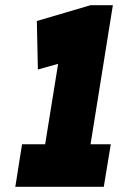

<svg xmlns="http://www.w3.org/2000/svg" viewBox="-20 -720 523 740"><path d="M39 0 65 -164H154L204 -474L126 -452L122 -639L329 -700H415L329 -164H407L380 0Z"/></svg>

Font: Georama Condensed Black
Style: Italic
Weight: 900
Width: 3
Italic angle: -9°
Designer: Jean-Baptiste Levee
Foundry: Production Type
Version: Version 1.000